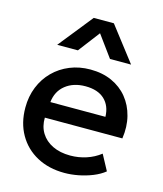

<svg xmlns="http://www.w3.org/2000/svg" viewBox="-115 -845 802 945"><g transform="rotate(15 286.0 -373.0)"><path d="M302.5 15Q222.5 15 162 -17.8Q101.5 -50.5 67.8 -109.5Q34 -168.5 34 -246.5Q34 -303.5 53.5 -351.8Q73 -400 108.5 -435.5Q144 -471 191.8 -490.5Q239.5 -510 296 -510Q357.5 -510 405.5 -488.2Q453.5 -466.5 485.2 -427.5Q517 -388.5 530.2 -336.2Q543.5 -284 534.5 -223H139.5Q138.5 -178.5 159 -145.2Q179.5 -112 217.8 -93.5Q256 -75 308 -75Q350 -75 389.2 -87.8Q428.5 -100.5 460.5 -125.5L503 -46.5Q479 -27 445 -13.2Q411 0.5 374 7.8Q337 15 302.5 15ZM146 -304H426.5Q425 -360 390.8 -392Q356.5 -424 293.5 -424Q232.5 -424 192.2 -392Q152 -360 146 -304ZM105.5 -585 245 -759.5H347.5L482 -585H374.5L294.5 -694.5L211 -585Z"/></g></svg>

Font: Geologica Thin Roman
Style: Regular
Weight: 400
Version: Version 1.010;gftools[0.9.28]